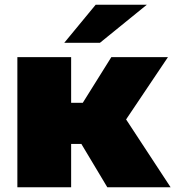

<svg xmlns="http://www.w3.org/2000/svg" viewBox="-20 -787 737 807"><path d="M322 -182 431 0H697L510 -285L686 -547H448L328 -355H279V-547H53V0H279V-182ZM382 -767 250 -607H400L597 -767Z"/></svg>

Font: Montserrat Custom Black
Style: Regular
Weight: 900
Designer: Julieta Ulanovsky
Foundry: Julieta Ulanovsky
Version: Version 7.200